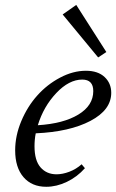

<svg xmlns="http://www.w3.org/2000/svg" viewBox="-20 -734 464 766"><path d="M371.6 -504.9 230 -676.3 284.2 -714.4 404.3 -526.4ZM164.6 11.2Q106.9 11.2 73.7 -27.3Q40.5 -65.9 40.5 -134.3Q40.5 -192.4 64.9 -250.7Q89.4 -309.1 128.7 -353Q168 -397 219.7 -424.3Q271.5 -451.7 322.8 -451.7Q370.6 -451.7 397.2 -426.8Q423.8 -401.9 423.8 -363.8Q423.8 -295.4 340.8 -251.7Q257.8 -208 122.6 -202.1Q117.7 -177.7 117.7 -150.4Q117.7 -93.8 141.8 -66.2Q166 -38.6 205.6 -38.6Q229.5 -38.6 256.6 -48.8Q283.7 -59.1 305.7 -78.6L318.8 -63Q288.1 -28.3 246.8 -8.5Q205.6 11.2 164.6 11.2ZM308.1 -416.5Q255.4 -416.5 204.6 -362.8Q153.8 -309.1 130.9 -234.4Q232.9 -240.7 292.5 -276.9Q352.1 -313 352.1 -370.6Q352.1 -416.5 308.1 -416.5Z"/></svg>

Font: Elstob 10pt
Style: Italic
Weight: 400
Italic angle: -20°
Designer: Peter S. Baker
Version: Version 1.015